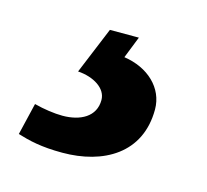

<svg xmlns="http://www.w3.org/2000/svg" viewBox="-52 -67 394 365"><g transform="rotate(15 145.0 115.5)"><path d="M97 240C177 240 246 202 246 115C246 73 212 41 164 34L181 -9H124L86 83C117 85 143 101 143 124C143 157 114 172 79 172C63 172 42 169 23 164L8 227C31 234 55 240 97 240Z"/></g></svg>

Font: Noto Serif Condensed Black
Style: Italic
Weight: 900
Width: 3
Italic angle: -12°
Designer: Monotype Design Team
Foundry: Monotype Imaging Inc.
Version: Version 2.013